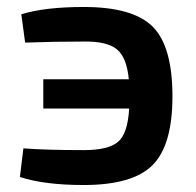

<svg xmlns="http://www.w3.org/2000/svg" viewBox="-20 -519 562 550"><path d="M220 -499Q361 -499 417.5 -442.5Q474 -386 474 -243Q474 -103 417 -46Q360 11 220 11Q107 11 37 -12L47 -94Q112 -89 220 -89Q291 -89 318.5 -113Q346 -137 350 -208H104V-292H349Q343 -355 314.5 -378Q286 -401 220 -400Q136 -400 52 -397L41 -478Q108 -499 220 -499Z"/></svg>

Font: Exo 2 Semi Bold
Style: Regular
Weight: 600
Designer: Natanael Gama
Version: Version 1.001;PS 001.001;hotconv 1.0.88;makeotf.lib2.5.64775